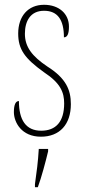

<svg xmlns="http://www.w3.org/2000/svg" viewBox="-20 -561 355 802"><path d="M151 10C229 10 276 -41 276 -126C276 -185 256 -234 178 -283C114 -326 84 -365 84 -420C84 -473 107 -516 164 -516C221 -516 247 -478 247 -405C262 -405 268 -421 268 -450C268 -504 226 -541 164 -541C97 -541 56 -493 56 -421C56 -355 83 -317 164 -259C234 -213 248 -174 248 -129C248 -52 213 -15 152 -15C88 -15 59 -60 59 -139C46 -139 38 -125 38 -93C38 -50 70 10 151 10ZM126 208V221H138C153 181 171 113 181 71V61H142C139 114 133 159 126 208Z"/></svg>

Font: Noto Serif ExtraCondensed Thin
Style: Regular
Weight: 100
Width: 2
Designer: Monotype Design Team
Foundry: Monotype Imaging Inc.
Version: Version 2.013